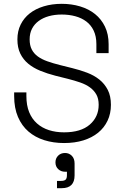

<svg xmlns="http://www.w3.org/2000/svg" viewBox="-20 -734 656 1004"><path d="M315 14Q259 14 211.5 -1Q164 -16 129 -46Q94 -76 74 -122.5Q54 -169 54 -232V-251H118V-232Q118 -183 132.5 -147.5Q147 -112 173.5 -88.5Q200 -65 236 -53.5Q272 -42 315 -42Q403 -42 449.5 -82.5Q496 -123 496 -186Q496 -218 484 -239.5Q472 -261 451 -276.5Q430 -292 400 -302.5Q370 -313 334 -322L270 -338Q227 -349 190.5 -364Q154 -379 127.5 -401Q101 -423 86 -454Q71 -485 71 -528Q71 -571 88 -605.5Q105 -640 135.5 -664Q166 -688 209 -701Q252 -714 303 -714Q354 -714 399 -700.5Q444 -687 477 -660.5Q510 -634 529 -594.5Q548 -555 548 -503V-456H484V-503Q484 -544 470 -573.5Q456 -603 431.5 -621.5Q407 -640 374 -649Q341 -658 303 -658Q266 -658 235.5 -649.5Q205 -641 182.5 -624.5Q160 -608 147.5 -584Q135 -560 135 -528Q135 -497 146 -475.5Q157 -454 177.5 -439Q198 -424 227.5 -413.5Q257 -403 293 -394L357 -378Q398 -368 435 -354Q472 -340 499.5 -318Q527 -296 543.5 -264Q560 -232 560 -186Q560 -140 542.5 -103Q525 -66 493 -40Q461 -14 416 0Q371 14 315 14ZM278 250V212H299Q316 212 323 205.5Q330 199 330 182V164H320Q299 164 284.5 150.5Q270 137 270 115Q270 94 284 80Q298 66 320 66Q341 66 355.5 80.5Q370 95 370 121V183Q370 250 303 250Z"/></svg>

Font: Space Grotesk Light
Style: Regular
Weight: 300
Designer: Florian Karsten
Foundry: Florian Karsten
Version: Version 2.000